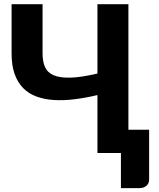

<svg xmlns="http://www.w3.org/2000/svg" viewBox="-20 -746 773 936"><path d="M606 -113.5H707V129Q707 148 694 159.5Q681 171 660 171H569.5V0H455V-282.5Q396 -268.5 342.2 -262Q288.5 -255.5 242 -258.5Q195.5 -261.5 157.5 -275.5Q119.5 -289.5 92.8 -316.8Q66 -344 51.2 -385.5Q36.5 -427 36.5 -485.5V-725.5H187.5V-485Q187.5 -446 199.5 -419Q211.5 -392 242 -379Q272.5 -366 324.2 -367.5Q376 -369 455 -387.5V-725.5H606Z"/></svg>

Font: Lato Heavy
Style: Regular
Weight: 800
Designer: Lukasz Dziedzic
Foundry: tyPoland Lukasz Dziedzic
Version: Version 2.007; 2014-02-27